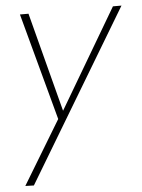

<svg xmlns="http://www.w3.org/2000/svg" viewBox="-50 -501 563 761"><g transform="rotate(-5 231.0 -120.0)"><path d="M462 -460H428L195 -65L92 -460H58L173 -34L20 219L54 220Z"/></g></svg>

Font: Jost* 200 Thin Italic
Style: Italic
Weight: 200
Italic angle: -10°
Version: Version 3.200; ttfautohint (v0.97) -l 8 -r 50 -G 200 -x 14 -